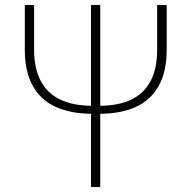

<svg xmlns="http://www.w3.org/2000/svg" viewBox="-20 -746 764 766"><path d="M349 -292Q264 -292 203.5 -319Q143 -346 111 -403Q79 -460 79 -548V-726H116V-548Q116 -474 142 -424Q168 -374 220 -349Q272 -324 349 -324H376Q453 -324 504.5 -349Q556 -374 581.5 -424Q607 -474 607 -548V-726H645V-548Q645 -460 613 -403Q581 -346 521 -319Q461 -292 376 -292ZM343 0V-726H380V0Z"/></svg>

Font: Noto Sans HK Thin
Style: Regular
Weight: 100
Designer: Ryoko NISHIZUKA 西塚涼子 (kana, bopomofo & ideographs); Paul D. Hunt (Latin, Greek & Cyrillic); Sandoll Communications 산돌커뮤니
Foundry: Adobe
Version: Version 2.004-H2;hotconv 1.0.118;makeotfexe 2.5.65603